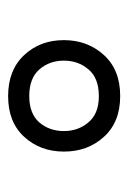

<svg xmlns="http://www.w3.org/2000/svg" viewBox="57 -460 312 466"><g transform="rotate(-90 213.0 -227.0)"><path d="M212.9 -363.3C170.9 -363.3 138.2 -350.6 114.3 -324.7C90.3 -298.8 78.1 -266.6 78.1 -228C78.1 -189.5 89.8 -157.2 113.8 -130.9C137.7 -104.5 170.4 -91.3 212.9 -91.3C255.4 -91.3 288.6 -104.5 312.5 -130.9C336.4 -157.2 348.6 -189.5 348.6 -228C348.6 -266.6 336.4 -298.8 312 -324.7C287.6 -350.6 254.4 -363.3 212.9 -363.3ZM212.9 -312C241.7 -312 263.7 -303.7 277.8 -287.1C292 -270.5 298.8 -251 298.8 -228C298.8 -205.1 292 -185.1 277.8 -168.5C263.7 -151.4 241.7 -143.1 212.9 -143.1C184.1 -143.1 163.1 -151.4 148.9 -168.5C134.8 -185.1 127.9 -205.1 127.9 -228C127.9 -251 134.8 -271 148.9 -287.6C163.1 -303.7 184.1 -312 212.9 -312Z"/></g></svg>

Font: Estedad Light
Style: Regular
Weight: 300
Designer: Amin Abedi
Version: Version 7.3